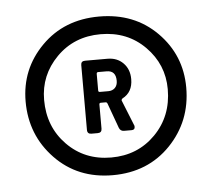

<svg xmlns="http://www.w3.org/2000/svg" viewBox="-38 -752 525 475"><g transform="rotate(-5 224.5 -515.0)"><path d="M224.1 -711.9Q311.5 -711.9 367.7 -655.3Q423.8 -598.6 423.8 -518.1Q423.8 -434.6 367.7 -376.2Q311.5 -317.9 224.1 -317.9Q137.2 -317.9 81.1 -376.2Q24.9 -434.6 24.9 -518.1Q24.9 -598.6 81.1 -655.3Q137.2 -711.9 224.1 -711.9ZM377.9 -518.1Q377.9 -579.6 334.2 -623.8Q290.5 -668 224.1 -668Q158.2 -668 114.5 -623.8Q70.8 -579.6 70.8 -518.1Q70.8 -451.2 114.5 -406.5Q158.2 -361.8 224.1 -361.8Q290 -361.8 334 -406.5Q377.9 -451.2 377.9 -518.1ZM290 -550.8Q290 -518.1 264.2 -504.9Q260.7 -501.5 262.2 -499L287.1 -437Q288.1 -436 288.1 -432.1Q288.1 -424.8 279.8 -424.8H261.2Q252.4 -424.8 249 -433.1L226.1 -496.1Q224.6 -499 222.2 -499H210Q206.1 -499 206.1 -495.1V-435.1Q206.1 -424.8 195.8 -424.8H180.2Q169.9 -424.8 169.9 -435.1V-596.2Q169.9 -606 180.2 -606H235.8Q259.8 -606 274.9 -590.6Q290 -575.2 290 -550.8ZM231 -575.2H210Q206.1 -575.2 206.1 -570.8V-529.8Q206.1 -525.9 210 -525.9H231Q241.2 -525.9 247.6 -532.2Q253.9 -538.6 253.9 -549.8Q253.9 -575.2 231 -575.2Z"/></g></svg>

Font: Gruenseis Font Medium
Style: Regular
Weight: 500
Designer: Jeremy Tribby
Foundry: Tribby Type
Version: Version 1.408;Glyphs 3.1.2 (3151)